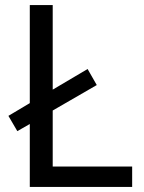

<svg xmlns="http://www.w3.org/2000/svg" viewBox="-20 -734 564 754"><path d="M97 0V-247L48 -219L13 -279L97 -329V-714H187V-382L324 -463L360 -400L187 -300V-80H499V0Z"/></svg>

Font: Noto Sans Tirhuta
Style: Regular
Weight: 400
Designer: Monotype Design Team
Foundry: Monotype Imaging Inc.
Version: Version 2.003; ttfautohint (v1.8.4.7-5d5b)